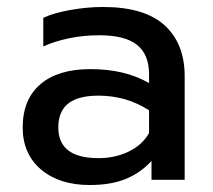

<svg xmlns="http://www.w3.org/2000/svg" viewBox="-20 -515 609 550"><path d="M45 -150Q45 -230 95.5 -273.5Q146 -317 239 -317Q338 -317 407 -277V-302Q407 -359 372.5 -386.5Q338 -414 264 -414Q220 -414 178.5 -405.5Q137 -397 104 -382V-464Q134 -478 182 -486.5Q230 -495 275 -495Q394 -495 451.5 -442.5Q509 -390 509 -297V0H414V-54Q383 -20 340.5 -2.5Q298 15 237 15Q150 15 97.5 -29.5Q45 -74 45 -150ZM407 -134V-199Q342 -241 262 -241Q204 -241 175.5 -218.5Q147 -196 147 -150Q147 -62 262 -62Q310 -62 349 -81Q388 -100 407 -134Z"/></svg>

Font: Prompt
Style: Regular
Weight: 400
Designer: Katatrad Team
Foundry: CadsonDemak
Version: Version 1.001